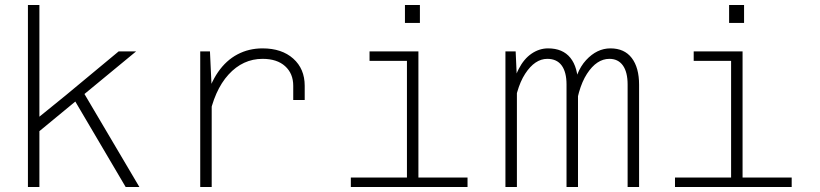

<svg xmlns="http://www.w3.org/2000/svg" viewBox="-20 -750 3290 770"><path d="M92 0V-730H138V-417V-282L244 -368L456 -544H526L138 -224V0ZM484 0 276 -353 311 -386 539 0Z M1156 -349V-406Q1156 -455 1123.5 -484.5Q1091 -514 1033 -514Q954 -514 896.5 -451Q839 -388 817 -272L804 -345Q822 -414 854.5 -461Q887 -508 932.5 -532Q978 -556 1033 -556Q1110 -556 1156 -515Q1202 -474 1202 -406V-349ZM783 0V-544H822L829 -394V0Z M1612 0V-544H1658V0ZM1387 0V-38H1855V0ZM1462 -506V-544H1635V-506ZM1604 -658V-730H1664V-658Z M2497 0V-411Q2497 -461 2478 -487.5Q2459 -514 2424 -514Q2373 -514 2334 -454Q2295 -394 2284 -278L2276 -372Q2287 -462 2330.5 -509Q2374 -556 2428 -556Q2484 -556 2513.5 -517.5Q2543 -479 2543 -410V0ZM2007 0V-544H2048L2053 -433V0ZM2252 0V-411Q2252 -461 2232.5 -487.5Q2213 -514 2175 -514Q2125 -514 2086 -454Q2047 -394 2036 -278L2031 -372Q2039 -432 2060 -473Q2081 -514 2112 -535Q2143 -556 2178 -556Q2237 -556 2267.5 -518Q2298 -480 2298 -410V0Z M2912 0V-544H2958V0ZM2687 0V-38H3155V0ZM2762 -506V-544H2935V-506ZM2904 -658V-730H2964V-658Z"/></svg>

Font: Azeret Mono Thin
Style: Regular
Weight: 100
Designer: Martin Vácha
Foundry: Displaay
Version: Version 1.002